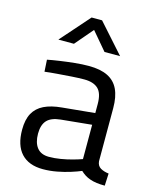

<svg xmlns="http://www.w3.org/2000/svg" viewBox="-112 -809 725 895"><g transform="rotate(15 250.5 -361.0)"><path d="M181 10.2Q112.8 10.2 76.6 -28.7Q40.4 -67.6 40.4 -143Q40.4 -191.7 57.2 -222.3Q74 -252.9 107.9 -269.5Q141.8 -286 193.2 -290.6L349.9 -305.8V-349.4Q349.9 -401.1 327.3 -422.6Q304.7 -444 259.8 -444Q234.6 -444 200 -441.7Q165.4 -439.3 131 -436.6Q96.6 -433.9 71.2 -430.7L67.8 -487.8Q91.4 -492.6 125.6 -497.6Q159.8 -502.6 196.3 -506.4Q232.8 -510.2 264.2 -510.2Q320.8 -510.2 356 -492.7Q391.3 -475.2 408 -439.7Q424.7 -404.2 424.7 -349.4V-93.5Q426.7 -71.5 442.9 -61.9Q459.2 -52.3 482.8 -49.5L480 9.6Q458.6 9.6 440.8 7.3Q422.9 5 407.3 -0.6Q394.1 -5.2 382.7 -12.4Q371.3 -19.6 360.9 -29.6Q341.7 -21.4 312 -12Q282.4 -2.6 248.4 3.8Q214.4 10.2 181 10.2ZM193.3 -52.7Q220.6 -52.7 249.7 -57.6Q278.8 -62.5 305.3 -69.8Q331.9 -77.1 349.9 -83.7V-249.3L202.1 -234.7Q156.9 -230.3 136.8 -208.5Q116.8 -186.6 116.8 -144.6Q116.8 -101.3 135.8 -77Q154.9 -52.7 193.3 -52.7ZM95 -592 218 -731.6H268.5L392.9 -592H317.7L244.2 -678.7L170.1 -592Z"/></g></svg>

Font: Titillium Web
Style: Bold
Weight: 700
Designer: Mohamed Gaber, Accademia di Belle Arti di Urbino
Foundry: Kief Type Foundry, Accademia di Belle Arti di Urbino
Version: Version 3.000